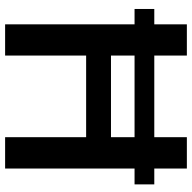

<svg xmlns="http://www.w3.org/2000/svg" viewBox="-20 -731 751 751"><g transform="rotate(90 355.5 -355.5)"><path d="M197.3 -710.9V-583.5H516.6V-710.9H639.2V-583.5H701.2V-506.3H639.2V0H516.6V-316.9H197.3V0H75.2V-506.3H15.1V-583.5H75.2V-710.9ZM197.3 -414.1H516.6V-506.3H197.3Z"/></g></svg>

Font: Vazirmatn RD FD Medium
Style: Regular
Weight: 500
Designer: Saber Rastikerdar
Foundry: Saber Rastikerdar
Version: Version 33.003